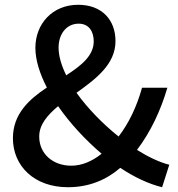

<svg xmlns="http://www.w3.org/2000/svg" viewBox="-20 -748 746 803"><path d="M225 -549C225 -607 259 -649 309 -649C353 -649 372 -615 372 -575C372 -515 320 -474 257 -433C237 -474 225 -513 225 -549ZM34 -170C34 -54 123 35 264 35C353 35 425 4 483 -46C543 -6 604 22 658 35L688 -59C648 -69 601 -91 553 -121C611 -198 652 -286 680 -381H574C552 -302 519 -233 476 -177C411 -229 347 -294 300 -360C381 -418 463 -479 463 -576C463 -666 405 -728 307 -728C199 -728 128 -648 128 -548C128 -497 146 -440 176 -382C101 -332 34 -271 34 -170ZM144 -177C144 -227 178 -266 223 -304C273 -232 337 -163 405 -105C366 -74 323 -55 278 -55C202 -55 144 -104 144 -177Z"/></svg>

Font: コーポレート・ロゴ ver3 Medium
Style: Regular
Weight: 500
Designer: [KANA_main] LOGOTYPE.JP [Source Han Sans] Ryoko NISHIZUKA 西塚涼子 (kana, bopomofo & ideographs); Paul D. Hunt (Latin, Greek
Version: Version 12.001;FEAKit 1.0